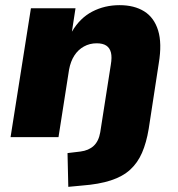

<svg xmlns="http://www.w3.org/2000/svg" viewBox="-20 -532 690 745"><path d="M245 193 242 62 292 56Q324 52 343.5 34Q363 16 369 -19L410 -281Q415 -310 410.5 -328Q406 -346 392.5 -355Q379 -364 355 -364Q328 -364 305.5 -351.5Q283 -339 268.5 -316.5Q254 -294 248 -262L207 0H21L100 -500H273L259 -409Q290 -462 338 -487Q386 -512 444 -512Q501 -512 539.5 -488Q578 -464 593.5 -414Q609 -364 596 -286L557 -32Q548 22 531 61Q514 100 485 126.5Q456 153 410 168Q364 183 298 188Z"/></svg>

Font: Nunito Sans 9pt Black
Style: Italic
Weight: 900
Italic angle: -9°
Version: Version 3.101;gftools[0.9.27]